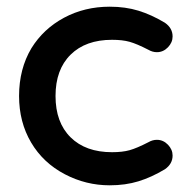

<svg xmlns="http://www.w3.org/2000/svg" viewBox="-20 -536 561 574"><path d="M174 -15Q109 -49 73 -110Q37 -171 37 -249Q37 -330 74 -392Q110 -450 171.5 -483Q233 -516 308 -516Q355 -516 394 -504Q433 -492 473 -468Q496 -452 496 -427Q496 -409 482 -394.5Q468 -380 449 -380Q436 -380 424 -387Q389 -405 367.5 -411Q346 -417 315 -417Q236 -417 191 -372.5Q146 -328 146 -249Q146 -170 191 -125.5Q236 -81 315 -81Q346 -81 367.5 -87Q389 -93 424 -111Q436 -118 449 -118Q468 -118 482 -103.5Q496 -89 496 -71Q496 -46 473 -30Q433 -6 394 6Q355 18 308 18Q237 18 174 -15Z"/></svg>

Font: 寒蝉全圆体 Bold
Style: Regular
Weight: 700
Designer: Warren2060
      Designed by Motoya company      

      [Varela Round]
      Joe Prince(Latin component); Avraham Cornf
Foundry: ChillType
Version: Version 3.200